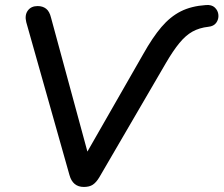

<svg xmlns="http://www.w3.org/2000/svg" viewBox="-20 -733 885 760"><path d="M312 7Q268 7 255 -40L84 -645Q77 -673 90 -691Q103 -709 129 -709Q149 -709 162.5 -698.5Q176 -688 182 -663L326 -133L547 -519Q584 -585 619 -626Q654 -667 695.5 -688Q737 -709 795 -713Q818 -715 830.5 -703Q843 -691 844.5 -674Q846 -657 836 -643Q826 -629 805 -627Q769 -623 742 -608Q715 -593 690 -562.5Q665 -532 637 -484L373 -31Q361 -11 347.5 -2Q334 7 312 7Z"/></svg>

Font: Nunito SemiBold
Style: Italic
Weight: 600
Italic angle: -9°
Designer: Vernon Adams
Foundry: Vernon Adams
Version: Version 3.601; ttfautohint (v1.8.2.53-6de2)